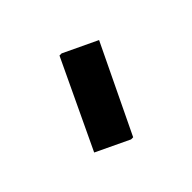

<svg xmlns="http://www.w3.org/2000/svg" viewBox="-65 -813 313 313"><g transform="rotate(-45 92.0 -656.5)"><path d="M101.1 -745.6 159.7 -717.8 86.9 -566.4H82L24.4 -593.8L96.2 -745.6Z"/></g></svg>

Font: Nova Square
Style: Book
Weight: 400
Designer: Wojciech Kalinowski "wmk69" (wmk69@o2.pl)
Foundry: Wojciech Kalinowski "wmk69" (wmk69@o2.pl)
Version: Version 3.1.0; 2021-05-23